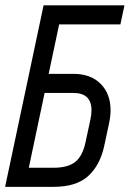

<svg xmlns="http://www.w3.org/2000/svg" viewBox="-25 -704 498 736"><path d="M146 -347.7 85.4 -61H180.7Q235.8 -61 263.9 -83.7Q292 -106.4 303.2 -160.2L321.3 -244.6Q325.7 -265.1 325.7 -281.2Q325.7 -347.7 256.3 -347.7ZM256.3 -420.9Q322.8 -420.9 360.8 -382.6Q398.9 -344.2 398.9 -281.2Q398.9 -258.3 392.6 -229L374.5 -144.5Q358.4 -70.3 313 -29.1Q267.6 12.2 180.7 12.2H-5.4L142.1 -683.6H452.1L436.5 -610.4H201.7L161.6 -420.9Z"/></svg>

Font: Anka/Coder Narrow
Style: Italic
Weight: 400
Width: 3
Italic angle: -12°
Monospace: yes
Version: Version 001.100